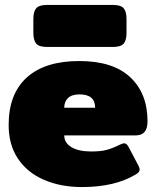

<svg xmlns="http://www.w3.org/2000/svg" viewBox="-20 -742 632 777"><path d="M115 -609V-665Q115 -695 126.5 -708.5Q138 -722 170 -722H437Q469 -722 480.5 -708.5Q492 -695 492 -665V-609Q492 -579 480.5 -565.5Q469 -552 437 -552H170Q138 -552 126.5 -565.5Q115 -579 115 -609ZM15 -236Q15 -362 88.5 -428.5Q162 -495 301 -495Q437 -495 507 -429.5Q577 -364 577 -251Q577 -222 565 -208Q553 -194 528 -194H240Q240 -164 269 -146.5Q298 -129 349 -129Q388 -129 412 -135.5Q436 -142 464 -156Q476 -162 483 -162Q492 -162 500 -148L539 -74Q545 -64 545 -56Q545 -45 531 -37Q446 15 312 15Q226 15 158.5 -14Q91 -43 53 -99.5Q15 -156 15 -236ZM365 -306Q365 -360 302 -360Q271 -360 255.5 -345.5Q240 -331 240 -306Z"/></svg>

Font: Mitr
Style: Bold
Weight: 700
Designer: Thanarat Vachiruckul
Foundry: Cadson Demak
Version: Version 1.002